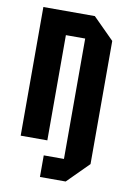

<svg xmlns="http://www.w3.org/2000/svg" viewBox="-83 -612 557 823"><g transform="rotate(10 196.0 -200.0)"><path d="M38 0V-560H262L354 -468V68L262 160H150V66H238V-458H154V0Z"/></g></svg>

Font: Tektur Condensed Medium
Style: Regular
Weight: 500
Width: 3
Designer: Adam Jagosz
Foundry: Adam Jagosz
Version: Version 1.005;gftools[0.9.30]